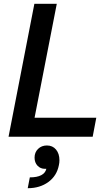

<svg xmlns="http://www.w3.org/2000/svg" viewBox="-20 -720 574 1011"><path d="M279 -700 162 -100H487L468 0H25L161 -700ZM224 169H217Q193 169 177.5 152.5Q162 136 162 110Q162 82 180.5 64Q199 46 227 46Q257 46 275 67.5Q293 89 293 124Q293 137 290 150Q279 206 234.5 238.5Q190 271 126 271L137 214Q175 214 197 202.5Q219 191 224 169Z"/></svg>

Font: MedMera Sans Semibold
Style: Italic
Weight: 600
Italic angle: -11°
Designer: Kasper Nordkvist
Foundry: UNCUT.wtf
Version: Version 1.300